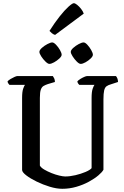

<svg xmlns="http://www.w3.org/2000/svg" viewBox="-20 -1179 777 1199"><path d="M369 0Q333 0 290.5 -13Q248 -26 209 -45Q170 -64 144.5 -83.5Q119 -103 118 -117V-567Q118 -607 125 -626Q132 -645 136 -649H39Q37 -651 32.5 -657Q28 -663 27 -671Q33 -678 45.5 -685.5Q58 -693 70.5 -698.5Q83 -704 88 -704H310Q314 -699 318.5 -689.5Q323 -680 323 -667L279 -654Q264 -649 252.5 -642.5Q241 -636 235 -619.5Q229 -603 229 -568V-145Q236 -132 256.5 -120Q277 -108 302 -98Q327 -88 350.5 -82.5Q374 -77 387 -77Q417 -77 451 -85Q485 -93 513.5 -105Q542 -117 552 -129V-567Q552 -607 559 -626Q566 -645 570 -649H475Q472 -652 468 -657.5Q464 -663 463 -671Q469 -678 481 -685.5Q493 -693 505.5 -698.5Q518 -704 524 -704H704Q709 -699 713 -689Q717 -679 717 -667L674 -653Q656 -648 645.5 -640.5Q635 -633 630.5 -614.5Q626 -596 626 -558V-119Q618 -104 594.5 -84Q571 -64 535.5 -44.5Q500 -25 457 -12.5Q414 0 369 0ZM484 -780Q474 -780 459.5 -794.5Q445 -809 433.5 -827Q422 -845 422 -855Q422 -866 437.5 -880Q453 -894 472 -904Q491 -914 502 -914Q512 -914 525.5 -899.5Q539 -885 549.5 -866.5Q560 -848 560 -837Q560 -827 546 -813.5Q532 -800 514 -790Q496 -780 484 -780ZM288 -780Q279 -780 264 -794.5Q249 -809 237.5 -827Q226 -845 226 -855Q226 -866 241.5 -880Q257 -894 276.5 -904Q296 -914 306 -914Q316 -914 330 -899.5Q344 -885 354.5 -866.5Q365 -848 365 -837Q365 -827 350.5 -813.5Q336 -800 318 -790Q300 -780 288 -780ZM324 -961Q313 -964 303.5 -972Q294 -980 289 -986Q322 -1038 353 -1077Q384 -1116 408 -1137.5Q432 -1159 441 -1159Q449 -1159 461.5 -1149Q474 -1139 486 -1124Q498 -1109 503 -1094Z"/></svg>

Font: Texturina 72pt SemiBold
Style: Regular
Weight: 600
Designer: Guillermo Torres Carreño
Foundry: Omnibus-Type
Version: Version 1.002; ttfautohint (v1.8.3)